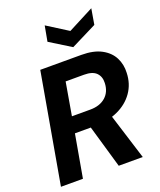

<svg xmlns="http://www.w3.org/2000/svg" viewBox="-168 -1046 958 1149"><g transform="rotate(-20 311.0 -471.0)"><path d="M18 0 141 -700H403Q480 -700 529.5 -673.5Q579 -647 601.5 -603Q624 -559 621 -506Q619 -437 582 -384Q545 -331 480.5 -301.5Q416 -272 329 -272H206L158 0ZM386 0 297 -307H443L539 0ZM224 -374H341Q402 -374 438.5 -406Q475 -438 477 -494Q479 -534 455 -558.5Q431 -583 377 -583H260ZM554 -942 537 -842 373 -760 239 -843 257 -941 390 -857Z"/></g></svg>

Font: DM Sans 28pt ExtraBold
Style: Italic
Weight: 800
Italic angle: -10°
Version: Version 4.004;gftools[0.9.30]